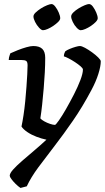

<svg xmlns="http://www.w3.org/2000/svg" viewBox="-20 -727 517 947"><path d="M81 200Q69 192 56.5 179.5Q44 167 36 156Q28 145 28 140Q28 128 44.5 109.5Q61 91 88.5 67Q116 43 147.5 16.5Q179 -10 209 -38Q185 -43 160 -52.5Q135 -62 115 -75.5Q95 -89 86 -103Q91 -126 96 -159Q101 -192 104.5 -228Q108 -264 110.5 -298.5Q113 -333 114.5 -361Q116 -389 116 -405Q116 -422 109 -426.5Q102 -431 86 -431H23Q23 -437 24.5 -443.5Q26 -450 28 -455.5Q30 -461 31 -464Q46 -471 67.5 -479.5Q89 -488 110 -494Q131 -500 144 -500Q174 -500 188.5 -486Q203 -472 203 -442Q203 -409 201 -370Q199 -331 195.5 -290.5Q192 -250 188 -212Q184 -174 179 -143Q185 -136 198.5 -128.5Q212 -121 227 -116Q242 -111 251 -111Q255 -111 270.5 -133Q286 -155 305.5 -189Q325 -223 344.5 -261Q364 -299 376.5 -332Q389 -365 389 -384Q389 -390 377.5 -400Q366 -410 350 -420.5Q334 -431 318.5 -439Q303 -447 295 -449Q295 -457 297.5 -464Q300 -471 302 -474Q310 -480 324.5 -486Q339 -492 353 -496Q367 -500 374 -500Q383 -500 399.5 -491Q416 -482 434 -469Q452 -456 464.5 -443.5Q477 -431 477 -425Q477 -400 465 -362Q453 -324 431 -283Q387 -200 340 -132Q293 -64 249 -7Q205 50 169 98.5Q133 147 112 192ZM192 -578Q184 -578 172.5 -590.5Q161 -603 153 -619Q145 -635 145 -646Q145 -655 156 -665.5Q167 -676 182 -685.5Q197 -695 212 -701Q227 -707 234 -707Q243 -707 253 -694Q263 -681 270 -664.5Q277 -648 277 -637Q277 -629 267 -619Q257 -609 243 -599.5Q229 -590 215 -584Q201 -578 192 -578ZM378 -578Q370 -578 358.5 -590Q347 -602 339 -618.5Q331 -635 331 -646Q331 -655 341.5 -665.5Q352 -676 367.5 -685.5Q383 -695 397.5 -701Q412 -707 419 -707Q429 -707 438.5 -694Q448 -681 455 -664.5Q462 -648 462 -637Q462 -629 452.5 -619Q443 -609 429 -599.5Q415 -590 401 -584Q387 -578 378 -578Z"/></svg>

Font: Texturina 12pt Medium
Style: Italic
Weight: 500
Italic angle: -11°
Designer: Guillermo Torres Carreño
Foundry: Omnibus-Type
Version: Version 1.002